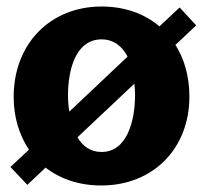

<svg xmlns="http://www.w3.org/2000/svg" viewBox="-20 -560 644 590"><path d="M583 -482 532 -537 470 -479C424 -518 363 -540 292 -540C137 -540 22 -428 22 -262C22 -200 39 -145 69 -100L12 -47L64 8L120 -45C165 -10 224 10 291 10C451 10 562 -104 562 -263C562 -324 547 -378 519 -422ZM189 -268C189 -346 213 -439 292 -439C330 -439 356 -417 372 -386L193 -217C190 -234 189 -252 189 -268ZM395 -268C395 -190 371 -93 292 -93C258 -93 234 -111 218 -138L393 -303C394 -291 395 -279 395 -268Z"/></svg>

Font: 18Franklin
Style: Bold
Weight: 700
Designer: Pablo Impallari, Rodrigo Fuenzalida (Modified by Dan O. Williams)
Version: Version 0.025;PS 000.025;hotconv 1.0.88;makeotf.lib2.5.64775